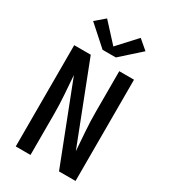

<svg xmlns="http://www.w3.org/2000/svg" viewBox="-233 -1095 1066 1207"><g transform="rotate(30 300.0 -492.0)"><path d="M83 0V-735H203L425 -163Q420 -233 415 -302Q410 -371 410 -441V-735H517V0H397L175 -572Q180 -502 185 -433Q190 -364 190 -294V0ZM252 -799 110 -926 178 -984 300 -851 422 -984 490 -926 348 -799Z"/></g></svg>

Font: Iosevka SS04 Semibold Extended
Style: Regular
Weight: 600
Width: 7
Monospace: yes
Designer: Belleve Invis
Foundry: Belleve Invis
Version: Version 19.0.0; ttfautohint (v1.8.4)